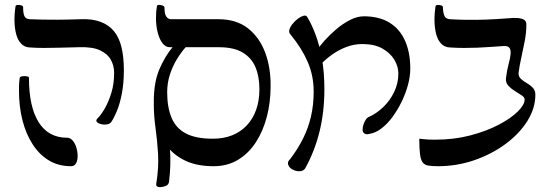

<svg xmlns="http://www.w3.org/2000/svg" viewBox="-20 -671 2249 789"><path d="M436 -168Q430 -161 417.5 -159.5Q405 -158 393 -161.5Q381 -165 377 -171.5Q373 -178 383 -187Q396 -200 411 -226Q426 -252 437.5 -289Q449 -326 449 -372Q449 -400 436 -424.5Q423 -449 391.5 -464Q360 -479 304 -477Q261 -476 225.5 -475Q190 -474 160 -474Q130 -474 102 -476Q81 -477 67 -491.5Q53 -506 46.5 -530.5Q40 -555 39.5 -585Q39 -615 44 -646Q45 -650 52.5 -650.5Q60 -651 67.5 -649Q75 -647 75 -641Q75 -616 80.5 -604.5Q86 -593 102 -592Q126 -591 152 -590.5Q178 -590 215.5 -590Q253 -590 312 -592Q360 -594 394 -581Q428 -568 449 -542Q470 -516 479.5 -476Q489 -436 489 -382Q489 -328 480.5 -285Q472 -242 459.5 -212.5Q447 -183 436 -168ZM272 12Q220 12 180.5 -12Q141 -36 113.5 -79Q86 -122 72 -178Q58 -234 58 -298Q58 -323 59 -332.5Q60 -342 61 -351Q62 -356 71.5 -357.5Q81 -359 90 -357.5Q99 -356 99 -351Q99 -232 139 -168.5Q179 -105 256 -105Q269 -105 279 -93Q289 -81 294 -64Q299 -47 299 -29.5Q299 -12 292.5 0Q286 12 272 12Z M658 -259Q659 -230 666.5 -177Q674 -124 678.5 -59Q683 6 675 73Q674 88 661.5 93Q649 98 637 98Q630 98 625.5 95Q621 92 622 85Q633 17 629.5 -39.5Q626 -96 619 -146Q612 -196 612 -243ZM858 12Q790 12 743 -10Q696 -32 667 -69.5Q638 -107 625 -154.5Q612 -202 612 -253Q612 -333 635 -386.5Q658 -440 689 -477H677Q661 -477 648.5 -492.5Q636 -508 628.5 -535.5Q621 -563 621 -598Q621 -614 622 -624.5Q623 -635 625 -646Q626 -651 633.5 -651Q641 -651 648.5 -648Q656 -645 656 -639Q656 -614 663 -603.5Q670 -593 681 -592Q731 -592 781.5 -592Q832 -592 878 -592Q951 -592 998.5 -555Q1046 -518 1069.5 -455.5Q1093 -393 1092 -316Q1092 -250 1076.5 -191Q1061 -132 1031.5 -86.5Q1002 -41 958.5 -14.5Q915 12 858 12ZM855 -101Q899 -101 934 -115Q969 -129 994 -155.5Q1019 -182 1032.5 -219.5Q1046 -257 1046 -304Q1046 -356 1030 -394.5Q1014 -433 977.5 -455Q941 -477 879 -477H743Q724 -456 706.5 -427Q689 -398 678 -364Q667 -330 667 -292Q667 -230 685 -187Q703 -144 744 -122.5Q785 -101 855 -101Z M1499 -121Q1485 -117 1477.5 -122.5Q1470 -128 1470 -138Q1470 -149 1474 -160.5Q1478 -172 1484 -180.5Q1490 -189 1497 -191Q1528 -205 1555.5 -231.5Q1583 -258 1600 -293.5Q1617 -329 1617 -369Q1617 -398 1600.5 -425.5Q1584 -453 1551.5 -471.5Q1519 -490 1469 -490Q1434 -490 1402 -477.5Q1370 -465 1343 -445.5Q1316 -426 1296 -404Q1291 -399 1285 -404.5Q1279 -410 1275 -419.5Q1271 -429 1270 -435Q1269 -442 1280.5 -461Q1292 -480 1313.5 -504Q1335 -528 1362 -551Q1389 -574 1418.5 -589Q1448 -604 1475 -604Q1538 -604 1580.5 -578Q1623 -552 1644.5 -503.5Q1666 -455 1666 -389Q1666 -357 1656.5 -322Q1647 -287 1630.5 -253Q1614 -219 1593 -190.5Q1572 -162 1548 -143.5Q1524 -125 1499 -121ZM1234 21Q1228 30 1217 32Q1206 34 1194 30.5Q1182 27 1173.5 19.5Q1165 12 1163.5 2Q1162 -8 1173 -18Q1204 -59 1225.5 -102Q1247 -145 1258 -192.5Q1269 -240 1269 -295Q1269 -360 1244.5 -416.5Q1220 -473 1174 -529Q1166 -537 1169 -548.5Q1172 -560 1182 -572.5Q1192 -585 1204 -594Q1216 -603 1227 -606Q1238 -609 1242 -602Q1261 -571 1277 -528Q1293 -485 1303 -429.5Q1313 -374 1313 -304Q1313 -211 1293 -130Q1273 -49 1234 21Z M1780 12Q1756 12 1740.5 9.5Q1725 7 1717 -3.5Q1709 -14 1706 -37Q1703 -60 1703 -101Q1717 -100 1728 -98.5Q1739 -97 1768 -97Q1846 -97 1912.5 -114.5Q1979 -132 2029.5 -158.5Q2080 -185 2108 -213Q2136 -241 2136 -262Q2136 -271 2124 -279Q2112 -287 2096.5 -296.5Q2081 -306 2069.5 -318Q2058 -330 2059 -348Q2063 -382 2070 -407.5Q2077 -433 2078 -447Q2080 -464 2074.5 -473Q2069 -482 2052 -482Q2021 -480 1994 -478Q1967 -476 1941 -475Q1915 -474 1887.5 -474Q1860 -474 1828 -476Q1807 -477 1793 -491.5Q1779 -506 1772.5 -530.5Q1766 -555 1765.5 -585Q1765 -615 1770 -646Q1771 -650 1778 -650.5Q1785 -651 1792.5 -649Q1800 -647 1800 -641Q1801 -616 1807 -604.5Q1813 -593 1829 -592Q1863 -590 1899.5 -589.5Q1936 -589 1978 -590.5Q2020 -592 2071 -596Q2089 -598 2105.5 -597Q2122 -596 2132.5 -590.5Q2143 -585 2143 -570Q2143 -537 2136.5 -503Q2130 -469 2122.5 -435.5Q2115 -402 2111 -372Q2110 -357 2120 -347.5Q2130 -338 2144 -330Q2158 -322 2169 -311Q2180 -300 2180 -282Q2180 -226 2147 -173.5Q2114 -121 2057 -79Q2000 -37 1928.5 -12.5Q1857 12 1780 12Z"/></svg>

Font: Noto Rashi Hebrew
Style: Regular
Weight: 400
Version: Version 1.006